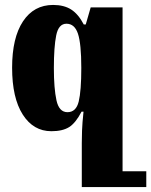

<svg xmlns="http://www.w3.org/2000/svg" viewBox="-20 -522 612 777"><path d="M572 171V235H428H311V57Q311 37 312 6.5Q313 -24 318 -70H310Q286 -24 259.5 -7.5Q233 9 188 9Q115 9 72 -58.5Q29 -126 29 -248Q29 -369 73 -435.5Q117 -502 195 -502Q239 -502 268 -483.5Q297 -465 319 -423H327L347 -492H476V171ZM309 -247Q309 -345 295.5 -385.5Q282 -426 249 -426Q217 -426 207.5 -379Q198 -332 198 -247Q198 -164 208.5 -116Q219 -68 253 -68Q288 -68 298.5 -111Q309 -154 309 -247Z"/></svg>

Font: Noto Serif Armenian Black Cond
Style: Regular
Weight: 900
Width: 3
Designer: Monotype Design team
Foundry: Monotype Imaging Inc.
Version: Version 1.000